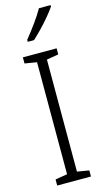

<svg xmlns="http://www.w3.org/2000/svg" viewBox="-142 -990 554 1033"><g transform="rotate(-15 134.5 -473.5)"><path d="M228 0H40V-34L107 -45V-669L40 -680V-714H228V-680L162 -669V-45L228 -34ZM257 -939Q242 -917 218.5 -889Q195 -861 169 -834Q143 -807 122 -788H87V-799Q117 -836 144.5 -874Q172 -912 192 -947H257Z"/></g></svg>

Font: Noto Sans Lao Condensed Light
Style: Regular
Weight: 300
Width: 3
Designer: Monotype Design Team
Foundry: Monotype Imaging Inc.
Version: Version 2.003; ttfautohint (v1.8.4.7-5d5b)